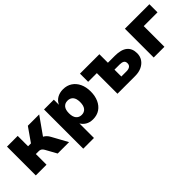

<svg xmlns="http://www.w3.org/2000/svg" viewBox="102 -1345 2357 2357"><g transform="rotate(-45 1281.0 -166.0)"><path d="M69 0V-500H255V-320H305L431 -500H628L444 -240L421 -287Q447 -284 468 -273Q489 -262 506 -244.5Q523 -227 536 -202L647 0H449L371 -141Q362 -157 352.5 -166.5Q343 -176 331.5 -180.5Q320 -185 303 -185H255V0Z M713 180V-501H883V-410H882Q903 -459 948 -485.5Q993 -512 1052 -512Q1120 -512 1170 -479Q1220 -446 1247.5 -387.5Q1275 -329 1275 -250Q1275 -175 1248.5 -115.5Q1222 -56 1172.5 -22.5Q1123 11 1053 11Q997 11 956.5 -14Q916 -39 896 -78H899V180ZM994 -126Q1039 -126 1065 -157.5Q1091 -189 1091 -251Q1091 -313 1065 -343.5Q1039 -374 993 -374Q948 -374 922 -343.5Q896 -313 896 -251Q896 -189 922.5 -157.5Q949 -126 994 -126Z M1487 0V-358H1336V-500H1673V-352H1795Q1902 -352 1956 -308.5Q2010 -265 2010 -180Q2010 -127 1983 -86.5Q1956 -46 1907.5 -23Q1859 0 1795 0ZM1670 -116H1761Q1796 -116 1817.5 -131Q1839 -146 1839 -178Q1839 -210 1818 -222.5Q1797 -235 1761 -235H1670Z M2116 0V-500H2541V-359H2302V0Z"/></g></svg>

Font: Nunito Sans 9pt Black
Style: Regular
Weight: 900
Version: Version 3.101;gftools[0.9.27]